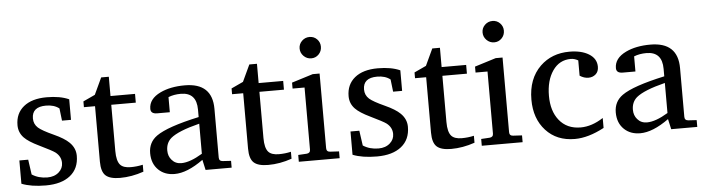

<svg xmlns="http://www.w3.org/2000/svg" viewBox="-45 -899 4030 1100"><g transform="rotate(-5 1969.5 -349.0)"><path d="M371.1 -145Q371.1 -71.8 320.6 -31.5Q270 8.8 180.2 8.8Q96.2 8.8 41 -13.2V-147H91.8L104 -61Q142.1 -36.1 192.9 -36.1Q233.9 -36.1 259.3 -59.1Q283.2 -80.6 283.2 -111.8Q283.2 -149.4 251 -174.3Q233.9 -187 161.1 -222.2Q102.1 -250.5 77.1 -276.4Q47.9 -306.6 47.9 -349.1Q47.9 -416.5 95.2 -455.3Q142.6 -494.1 228 -494.1Q305.2 -494.1 356 -471.2V-353H304.2L295.9 -423.8Q266.6 -446.8 220.2 -446.8Q139.2 -446.8 139.2 -379.9Q139.2 -347.2 163.1 -325.7Q184.6 -306.6 250 -276.9Q309.6 -250 336.9 -223.1Q371.1 -189.9 371.1 -145Z M743.2 -21Q674.3 2.9 607.4 2.9Q549.8 2.9 524.9 -19.5Q500 -42 500 -100.1V-418.9H436V-452.1L504.4 -483.9L549.3 -580.1H593.3V-469.2H734.4V-418.9H593.3V-152.8Q593.3 -95.7 613.3 -73.2Q631.3 -53.2 673.3 -53.2Q709.5 -53.2 743.2 -61Z M1249 0H1099.1L1085.9 -59.1Q993.2 7.8 920.9 7.8Q864.7 7.8 829.1 -25.9Q791 -62 791 -123Q791 -185.5 840.3 -220.7Q903.3 -265.6 1085.9 -305.2V-348.1Q1085.9 -446.8 995.1 -446.8Q955.6 -446.8 923.8 -434.1V-347.2H851.1Q814 -347.2 814 -376Q814 -433.1 880.9 -465.3Q939 -493.2 1022 -493.2Q1180.2 -493.2 1180.2 -344.2V-64Q1180.2 -43.5 1201.2 -42L1249 -39.1ZM1085.9 -94.2V-267.1Q963.4 -236.3 920.4 -200.2Q890.1 -173.8 890.1 -129.9Q890.1 -97.2 909.7 -75.2Q930.2 -50.8 964.8 -50.8Q1014.2 -50.8 1085.9 -94.2Z M1595.2 -21Q1526.4 2.9 1459.5 2.9Q1401.9 2.9 1377 -19.5Q1352.1 -42 1352.1 -100.1V-418.9H1288.1V-452.1L1356.4 -483.9L1401.4 -580.1H1445.3V-469.2H1586.4V-418.9H1445.3V-152.8Q1445.3 -95.7 1465.3 -73.2Q1483.4 -53.2 1525.4 -53.2Q1561.5 -53.2 1595.2 -61Z M1818.8 -646Q1818.8 -620.1 1801.3 -602.1Q1783.7 -584 1758.3 -584Q1732.9 -584 1714.6 -602.3Q1696.3 -620.6 1696.3 -646Q1696.3 -671.4 1714.6 -689.2Q1732.9 -707 1758.3 -707Q1783.7 -707 1801.3 -689.2Q1818.8 -671.4 1818.8 -646ZM1870.1 0H1635.3V-39.1L1684.1 -42Q1705.1 -43.5 1705.1 -64V-420.9H1636.2V-455.1L1758.3 -493.2H1797.9V-64Q1797.9 -43 1818.8 -42L1870.1 -39.1Z M2275.4 -145Q2275.4 -71.8 2224.9 -31.5Q2174.3 8.8 2084.5 8.8Q2000.5 8.8 1945.3 -13.2V-147H1996.1L2008.3 -61Q2046.4 -36.1 2097.2 -36.1Q2138.2 -36.1 2163.6 -59.1Q2187.5 -80.6 2187.5 -111.8Q2187.5 -149.4 2155.3 -174.3Q2138.2 -187 2065.4 -222.2Q2006.3 -250.5 1981.4 -276.4Q1952.1 -306.6 1952.1 -349.1Q1952.1 -416.5 1999.5 -455.3Q2046.9 -494.1 2132.3 -494.1Q2209.5 -494.1 2260.3 -471.2V-353H2208.5L2200.2 -423.8Q2170.9 -446.8 2124.5 -446.8Q2043.5 -446.8 2043.5 -379.9Q2043.5 -347.2 2067.4 -325.7Q2088.9 -306.6 2154.3 -276.9Q2213.9 -250 2241.2 -223.1Q2275.4 -189.9 2275.4 -145Z M2647.5 -21Q2578.6 2.9 2511.7 2.9Q2454.1 2.9 2429.2 -19.5Q2404.3 -42 2404.3 -100.1V-418.9H2340.3V-452.1L2408.7 -483.9L2453.6 -580.1H2497.6V-469.2H2638.7V-418.9H2497.6V-152.8Q2497.6 -95.7 2517.6 -73.2Q2535.6 -53.2 2577.6 -53.2Q2613.8 -53.2 2647.5 -61Z M2871.1 -646Q2871.1 -620.1 2853.5 -602.1Q2835.9 -584 2810.5 -584Q2785.2 -584 2766.8 -602.3Q2748.5 -620.6 2748.5 -646Q2748.5 -671.4 2766.8 -689.2Q2785.2 -707 2810.5 -707Q2835.9 -707 2853.5 -689.2Q2871.1 -671.4 2871.1 -646ZM2922.4 0H2687.5V-39.1L2736.3 -42Q2757.3 -43.5 2757.3 -64V-420.9H2688.5V-455.1L2810.5 -493.2H2850.1V-64Q2850.1 -43 2871.1 -42L2922.4 -39.1Z M3391.6 -41Q3300.3 7.8 3222.7 7.8Q3118.7 7.8 3056.2 -60.5Q2993.7 -128.9 2993.7 -237.8Q2993.7 -358.4 3065.9 -428.7Q3132.8 -493.2 3234.4 -493.2Q3302.7 -493.2 3345.2 -467.3Q3389.6 -440.4 3389.6 -393.1Q3389.6 -365.2 3372.3 -350.1Q3355 -335 3330.6 -335Q3305.2 -335 3280.8 -351.1V-439Q3259.3 -451.2 3238.8 -451.2Q3172.9 -451.2 3134.3 -395.3Q3095.7 -339.4 3095.7 -251Q3095.7 -164.1 3137.7 -111.3Q3182.1 -55.2 3261.7 -55.2Q3325.7 -55.2 3391.6 -98.1Z M3926.8 0H3776.9L3763.7 -59.1Q3670.9 7.8 3598.6 7.8Q3542.5 7.8 3506.8 -25.9Q3468.8 -62 3468.8 -123Q3468.8 -185.5 3518.1 -220.7Q3581.1 -265.6 3763.7 -305.2V-348.1Q3763.7 -446.8 3672.9 -446.8Q3633.3 -446.8 3601.6 -434.1V-347.2H3528.8Q3491.7 -347.2 3491.7 -376Q3491.7 -433.1 3558.6 -465.3Q3616.7 -493.2 3699.7 -493.2Q3857.9 -493.2 3857.9 -344.2V-64Q3857.9 -43.5 3878.9 -42L3926.8 -39.1ZM3763.7 -94.2V-267.1Q3641.1 -236.3 3598.1 -200.2Q3567.9 -173.8 3567.9 -129.9Q3567.9 -97.2 3587.4 -75.2Q3607.9 -50.8 3642.6 -50.8Q3691.9 -50.8 3763.7 -94.2Z"/></g></svg>

Font: Ezra SIL SR
Style: Regular
Weight: 400
Designer: Development by SIL's NRSI team. OpenType tables by Ralph Hancock ( hancock@dircon.co.uk ).
Foundry: Development by SIL's NRSI team.
Version: Version 2.51; 2007